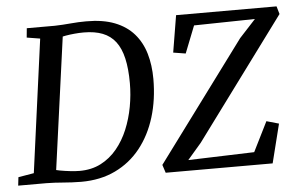

<svg xmlns="http://www.w3.org/2000/svg" viewBox="-57 -828 1415 914"><g transform="rotate(-5 650.5 -371.5)"><path d="M100.8 -743H234.9Q272 -744 310 -747.5Q348 -751 385.3 -751Q465.1 -751.2 521.2 -729.3Q577.2 -707.4 612.4 -667.1Q647.6 -626.7 663.8 -571.6Q680.1 -516.4 680.1 -450Q680.1 -351.7 654.5 -268.2Q628.9 -184.6 579.6 -122.6Q530.4 -60.7 459 -26.4Q387.5 8 295.8 8Q273.2 8 251.7 6.8Q230.2 5.5 209.4 4Q188.6 2.5 168.8 1.2Q149 0 129.5 0H-5.3L-0.7 -40L74 -52.7L160 -688.3L96.5 -698.6ZM176.2 -21.2 162.8 -63.7Q174.4 -59.1 197.9 -54.6Q221.5 -50.2 247.5 -47.3Q273.5 -44.4 292.4 -44.4Q349.5 -44.4 394 -67.2Q438.5 -90.1 471.2 -129.7Q503.9 -169.3 525 -220Q546.1 -270.8 556.5 -327.3Q566.9 -383.7 566.9 -439.8Q566.9 -509 555.5 -558.3Q544.2 -607.5 520.4 -638.7Q496.5 -669.9 459 -684.6Q421.5 -699.3 368.7 -699.3Q346.4 -699.3 324.1 -697.1Q301.8 -695 283.5 -691.8Q265.3 -688.7 254.4 -685.9L272.3 -721.1ZM699.6 0 687 -38.5 1108.7 -607.7 1186.5 -692.1 895.2 -686.9 844 -557.1 785 -566.6 814.2 -743H1294.3L1305.2 -705.5L878.1 -127.5L812 -50.7L1127.8 -60.9L1198.5 -202.7L1257.3 -186L1210.7 0Z"/></g></svg>

Font: Merriweather 7pt Light
Style: Italic
Weight: 300
Italic angle: -7.8°
Designer: Eben Sorkin
Foundry: Eben Sorkin
Version: Version 2.200;gftools[0.9.31]